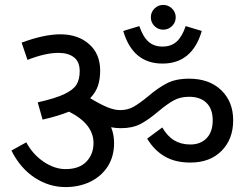

<svg xmlns="http://www.w3.org/2000/svg" viewBox="-20 -800 1027 788"><path d="M599.1 -729Q599.1 -750 614 -764.9Q628.9 -779.8 649.9 -779.8Q670.9 -779.8 686 -764.9Q701.2 -750 701.2 -729Q701.2 -708 686 -693.1Q670.9 -678.2 649.9 -678.2Q628.9 -678.2 614 -693.1Q599.1 -708 599.1 -729ZM485.8 -672.9 551.8 -692.9Q566.9 -648.9 589.4 -628.9Q611.8 -608.9 647 -608.9Q682.1 -608.9 704.6 -628.9Q727.1 -648.9 742.2 -692.9L808.1 -672.9Q769 -539.1 647 -539.1Q524.9 -539.1 485.8 -672.9ZM937 -306.2Q937 -229 889.4 -180.9Q841.8 -132.8 761.2 -132.8Q699.2 -132.8 656 -158Q612.8 -183.1 584 -231L646 -276.9Q667 -240.7 695.1 -223.9Q723.1 -207 761.2 -207Q803.2 -207 828.1 -232.9Q853 -258.8 853 -306.2Q853 -353 827.4 -377.9Q801.8 -402.8 755.9 -402.8Q719.7 -402.8 692.9 -387.9Q666 -373 629.9 -342.8Q589.8 -308.6 556.9 -291.3Q523.9 -273.9 476.1 -273.9Q455.1 -273.9 436 -277.8Q448.2 -248 448.2 -212.9Q448.2 -157.7 422.1 -116.9Q396 -76.2 350.6 -54.2Q305.2 -32.2 249 -32.2Q181.2 -32.2 122.1 -71Q63 -109.9 26.9 -182.1L87.9 -215.8Q114.7 -166 159.4 -136Q204.1 -106 249 -106Q305.2 -106 334.5 -136.5Q363.8 -167 363.8 -212.9Q363.8 -291 263.2 -341.8Q219.2 -323.7 154.8 -309.1L134.8 -379.9Q206.5 -396 243.7 -413.6Q280.8 -431.2 293.9 -452.6Q307.1 -474.1 307.1 -507.8Q307.1 -546.9 283.4 -564.9Q259.8 -583 220.2 -583Q166 -583 92.8 -554.2L68.8 -625Q160.6 -659.2 228 -659.2Q299.8 -659.2 345.5 -619.1Q391.1 -579.1 391.1 -509.8Q391.1 -475.6 382.1 -448.2Q373 -420.9 350.1 -397Q391.1 -372.1 420.2 -360.1Q449.2 -348.1 473.1 -348.1Q503.9 -348.1 527.8 -361.6Q551.8 -375 586.9 -403.8Q627.9 -439 664.6 -458Q701.2 -477.1 755.9 -477.1Q838.9 -477.1 887.9 -429.9Q937 -382.8 937 -306.2Z"/></svg>

Font: Sarala
Style: Regular
Weight: 400
Designer: Andres Torresi
Foundry: Huerta Tipografica
Version: Version 1.004;PS 001.003;hotconv 1.0.70;makeotf.lib2.5.58329